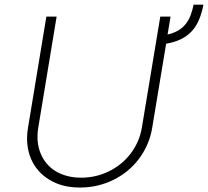

<svg xmlns="http://www.w3.org/2000/svg" viewBox="-20 -799 899 830"><path d="M100.9 -245.7 180.4 -727.3H224.8L145.6 -248.2Q135.3 -185.7 155.2 -136.7Q165.1 -112.2 181.5 -92.5Q197.8 -72.8 220.2 -59.1Q242.5 -45.5 270.4 -38.2Q298.3 -30.9 331.3 -30.9Q363.3 -30.9 393.6 -38Q424 -45.1 451.3 -58.6Q478.7 -72.1 502.3 -91.3Q525.9 -110.4 544.4 -134.6Q562.9 -158.7 575.5 -187.3Q588.1 -215.9 593.4 -248.2L672.9 -727.3H717.3L704.5 -649.9Q731.2 -655.9 750.2 -667.1Q769.2 -678.3 782.3 -694.6Q795.5 -710.9 803.6 -732.1Q811.8 -753.2 816.8 -778.8H859.4Q852.3 -742.2 840.4 -713.8Q828.5 -685.4 809.3 -664.4Q790.1 -643.5 763 -630Q735.8 -616.5 698.2 -610.1L637.8 -245.7Q631.4 -207.7 616.5 -173.8Q601.6 -139.9 579.9 -111.3Q558.2 -82.7 530.4 -60Q502.5 -37.3 470 -21.3Q437.5 -5.3 401.3 3.2Q365.1 11.7 326.3 11.7Q286.6 11.7 253.9 3.4Q221.2 -5 193.5 -22Q165.8 -38.7 145.6 -62Q125.4 -85.2 113.5 -113.8Q101.6 -142.4 98.2 -175.8Q94.8 -209.2 100.9 -245.7Z"/></svg>

Font: Inter P Extra Light
Style: Italic
Weight: 200
Italic angle: 9.39999°
Designer: Rasmus Andersson
Foundry: rsms
Version: Version 3.018;git-588b23468